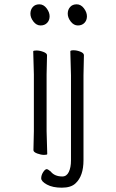

<svg xmlns="http://www.w3.org/2000/svg" viewBox="-20 -713 540 890"><path d="M137 -105V-368L134 -475Q134 -479 149 -479Q164 -479 181 -472.5Q198 -466 198 -457L196 -368V-105L199 1Q199 5 184.5 5Q170 5 152.5 -1.5Q135 -8 135 -17ZM341 -595Q322 -595 308 -613Q294 -631 294 -649.5Q294 -668 305 -680.5Q316 -693 335.5 -693Q355 -693 369 -674.5Q383 -656 383 -637.5Q383 -619 371.5 -607Q360 -595 341 -595ZM215 82Q233 105 269 105Q289 105 299 84Q309 63 309 31V-364L306 -475Q306 -480 321 -480Q336 -480 352.5 -473.5Q369 -467 369 -457L367 -364V30Q367 103 330 137Q309 157 266.5 157Q224 157 197.5 142.5Q171 128 171 113.5Q171 99 180 85Q189 71 197 71Q203 72 215 82ZM168 -595Q149 -595 135 -613Q121 -631 121 -649.5Q121 -668 132 -680.5Q143 -693 162.5 -693Q182 -693 196 -674.5Q210 -656 210 -637.5Q210 -619 198.5 -607Q187 -595 168 -595Z"/></svg>

Font: Moon Stars Kai T HW Light
Style: Regular
Weight: 300
Designer: GuiWonder
Version: Version 1.101